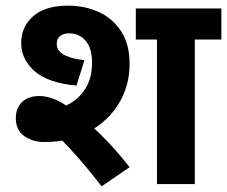

<svg xmlns="http://www.w3.org/2000/svg" viewBox="-20 -652 804 680"><path d="M670 -512V0H536V-512H461V-622H764V-512ZM136 -149Q96 -149 66 -170Q36 -191 36 -234Q36 -269 58 -290.5Q80 -312 120 -312Q148 -312 181.5 -297Q215 -282 250 -250L266 -236Q298 -213 328.5 -183.5Q359 -154 387 -122.5Q415 -91 439 -60L340 8Q277 -73 227.5 -126Q178 -179 140 -210L141 -262Q186 -263 223.5 -283Q261 -303 283.5 -340Q306 -377 306 -429Q306 -482 283 -508Q260 -534 225 -534Q205 -534 193 -524.5Q181 -515 181 -497Q181 -487 185.5 -478Q190 -469 201 -461.5Q212 -454 231 -448Q250 -442 279 -439L251 -349Q150 -358 102.5 -400Q55 -442 55 -500Q55 -557 97.5 -594.5Q140 -632 221 -632Q279 -632 328.5 -610Q378 -588 408.5 -542Q439 -496 439 -425Q439 -349 401.5 -286.5Q364 -224 296 -186.5Q228 -149 136 -149Z"/></svg>

Font: Noto Sans Devanagari
Style: Bold
Weight: 700
Version: Version 2.003